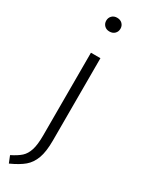

<svg xmlns="http://www.w3.org/2000/svg" viewBox="-248 -783 765 1017"><g transform="rotate(30 134.0 -275.0)"><path d="M164 -19Q164 49 149 89.5Q134 130 105 154.5Q76 179 23 203L6 161Q44 142 64.5 123.5Q85 105 95.5 72.5Q106 40 106 -17V-523H164ZM178 -711Q178 -693 166 -681Q154 -669 134 -669Q115 -669 103 -681Q91 -693 91 -711Q91 -729 103 -741Q115 -753 134 -753Q154 -753 166 -741Q178 -729 178 -711Z"/></g></svg>

Font: Fira Sans Light
Style: Regular
Weight: 300
Designer: bBox Type GmbH & Carrois Corporate GbR & Edenspiekermann AG
Foundry: bBox Type GmbH & Carrois Corporate GbR & Edenspiekermann AG
Version: Version 4.301